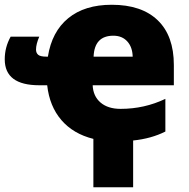

<svg xmlns="http://www.w3.org/2000/svg" viewBox="-36 -583 792 806"><path d="M658.2 -30.8Q599.1 -1 522.9 6.8V203.1H356V0Q271.5 -21 221.7 -78.9Q171.9 -136.7 162.1 -225.1H128.9Q-16.1 -225.1 -16.1 -334Q-16.1 -384.8 8.8 -429.2H128.9Q115.2 -397.5 115.2 -375Q115.2 -360.8 124.3 -353Q133.3 -345.2 159.2 -345.2H165Q181.6 -450.2 250.5 -506.6Q319.3 -563 433.1 -563Q558.6 -563 626.2 -497.8Q693.8 -432.6 693.8 -310.1V-225.1H353Q355 -179.2 386 -152.6Q417 -126 470.2 -126Q570.3 -126 658.2 -168ZM439.9 -433.1Q360.4 -433.1 356.9 -345.2H521Q520 -385.3 498.3 -409.2Q476.6 -433.1 439.9 -433.1Z"/></svg>

Font: Open Sans ExtBd
Style: Bold
Weight: 800
Foundry: Ascender Corporation
Version: Version 1.10